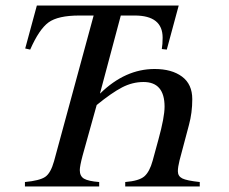

<svg xmlns="http://www.w3.org/2000/svg" viewBox="-20 -673 826 693"><path d="M701 0H432V-16Q482 -20 501 -36.5Q520 -53 531 -93L552 -170Q574 -250 574 -288Q574 -377 498 -377Q458 -377 420.5 -357.5Q383 -338 329 -294L278 -111Q268 -73 268 -59Q268 -37 283.5 -28Q299 -19 338 -16V0H70V-16Q123 -21 143 -34.5Q163 -48 175 -91L318 -617H267Q189 -617 155 -592Q121 -567 89 -494L71 -498L113 -653H625L582 -494L564 -496Q567 -513 567 -537Q567 -617 466 -617H416L341 -336H342Q432 -424 538 -424Q600 -424 637 -396.5Q674 -369 674 -315Q674 -266 662 -222L628 -94Q622 -70 622 -55Q622 -37 638 -29Q654 -21 701 -16Z"/></svg>

Font: STIX MathJax Alphabets
Style: Italic
Weight: 400
Italic angle: -16.33°
Designer: MicroPress Inc., with final additions and corrections provided by Coen Hoffman, Elsevier (retired)
Version: Version 1.1.1